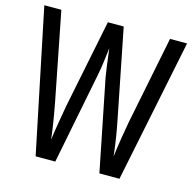

<svg xmlns="http://www.w3.org/2000/svg" viewBox="-105 -819 928 925"><g transform="rotate(15 359.5 -357.0)"><path d="M716 -714 570 0H470L379 -455Q376 -473 371 -508.5Q366 -544 360 -595Q356 -563 351.5 -526.5Q347 -490 340 -456L250 0H152L4 -714H89L175 -276Q185 -223 192.5 -176Q200 -129 203 -97Q209 -141 217 -187.5Q225 -234 232 -274L321 -714H400L487 -275Q495 -236 502 -192.5Q509 -149 515 -97Q521 -146 528.5 -192Q536 -238 543 -276L631 -714Z"/></g></svg>

Font: Noto Sans Khmer UI ExtraCondensed
Style: Regular
Weight: 400
Width: 2
Designer: Danh Hong and the Monotype Design Team
Foundry: Monotype Imaging Inc.
Version: Version 2.002; ttfautohint (v1.8.4.7-5d5b)